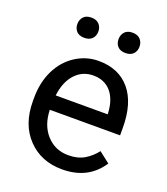

<svg xmlns="http://www.w3.org/2000/svg" viewBox="-135 -815 799 919"><g transform="rotate(20 265.0 -355.5)"><path d="M287.6 9.8Q180.2 9.8 112.8 -60.8Q45.4 -131.3 45.4 -249.5V-266.1Q45.4 -344.7 75.4 -406.5Q105.5 -468.3 159.4 -503.2Q213.4 -538.1 276.4 -538.1Q379.4 -538.1 436.5 -470.2Q493.7 -402.3 493.7 -275.9V-238.3H135.7Q137.7 -160.2 181.4 -112.1Q225.1 -64 292.5 -64Q340.3 -64 373.5 -83.5Q406.7 -103 431.6 -135.3L486.8 -92.3Q420.4 9.8 287.6 9.8ZM276.4 -463.9Q221.7 -463.9 184.6 -424.1Q147.5 -384.3 138.7 -312.5H403.3V-319.3Q399.4 -388.2 366.2 -426Q333 -463.9 276.4 -463.9ZM119.1 -669.4Q119.1 -691.4 132.6 -706.3Q146 -721.2 172.4 -721.2Q198.7 -721.2 212.4 -706.3Q226.1 -691.4 226.1 -669.4Q226.1 -647.5 212.4 -632.8Q198.7 -618.2 172.4 -618.2Q146 -618.2 132.6 -632.8Q119.1 -647.5 119.1 -669.4ZM329.1 -668.5Q329.1 -690.4 342.5 -705.6Q356 -720.7 382.3 -720.7Q408.7 -720.7 422.4 -705.6Q436 -690.4 436 -668.5Q436 -646.5 422.4 -631.8Q408.7 -617.2 382.3 -617.2Q356 -617.2 342.5 -631.8Q329.1 -646.5 329.1 -668.5Z"/></g></svg>

Font: Noboto
Style: Regular
Weight: 400
Designer: Google
Version: Version 2.001101; 2014